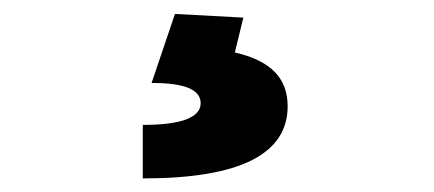

<svg xmlns="http://www.w3.org/2000/svg" viewBox="-20 -23 626 277"><path d="M186 234.4V157.2Q228 157.2 248.8 149.2Q269.5 141.1 269.5 126Q269.5 111.3 252.2 104Q234.9 96.7 198.7 96.7L232.4 -2.9L331.1 2.4L318.8 52.7Q357.4 61.5 376.2 80.6Q395 99.6 395 130.4Q395 182.1 343 208.3Q291 234.4 186 234.4Z"/></svg>

Font: Cascadia Mono
Style: Regular
Weight: 400
Monospace: yes
Designer: Aaron Bell
Foundry: Saja Typeworks
Version: Version 2404.023